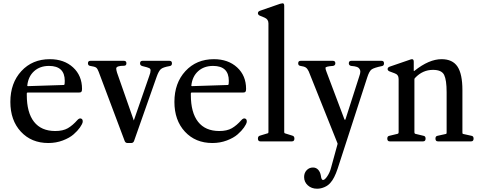

<svg xmlns="http://www.w3.org/2000/svg" viewBox="-20 -860 2925 1168"><path d="M274 10Q171 10 107 -59Q43 -128 43 -240Q43 -355 110 -427.5Q177 -500 283 -500Q370 -500 424.5 -450Q479 -400 479 -319Q479 -306 475 -301.5Q471 -297 460 -297H148Q143 -297 143 -292V-282Q143 -175 187 -119Q231 -63 316 -63Q363 -63 392.5 -80Q422 -97 451 -130Q463 -143 474 -138.5Q485 -134 483 -117Q480 -104 466 -84Q452 -64 427.5 -42.5Q403 -21 362 -5.5Q321 10 274 10ZM150 -336 368 -343Q372 -343 373 -349Q374 -355 374 -368Q374 -459 278 -459Q223 -459 187.5 -427Q152 -395 146 -340Q145 -336 150 -336Z M1011 -490Q1026 -490 1026 -475V-474Q1026 -460 1012 -458Q971 -451 958 -439Q945 -427 933 -393L795 -1Q790 10 778 10H756Q744 10 739 -1L580 -424Q573 -443 564.5 -449Q556 -455 529 -459Q515 -461 515 -475Q515 -490 530 -490H734Q749 -490 749 -475Q749 -460 734 -460Q687 -460 687 -443Q687 -435 692 -418L794 -127L888 -398Q896 -418 896 -432Q896 -441 888 -445.5Q880 -450 846 -458Q832 -462 832 -474V-475Q832 -490 847 -490Z M1272 10Q1169 10 1105 -59Q1041 -128 1041 -240Q1041 -355 1108 -427.5Q1175 -500 1281 -500Q1368 -500 1422.5 -450Q1477 -400 1477 -319Q1477 -306 1473 -301.5Q1469 -297 1458 -297H1146Q1141 -297 1141 -292V-282Q1141 -175 1185 -119Q1229 -63 1314 -63Q1361 -63 1390.5 -80Q1420 -97 1449 -130Q1461 -143 1472 -138.5Q1483 -134 1481 -117Q1478 -104 1464 -84Q1450 -64 1425.5 -42.5Q1401 -21 1360 -5.5Q1319 10 1272 10ZM1148 -336 1366 -343Q1370 -343 1371 -349Q1372 -355 1372 -368Q1372 -459 1276 -459Q1221 -459 1185.5 -427Q1150 -395 1144 -340Q1143 -336 1148 -336Z M1564 0Q1549 0 1549 -17Q1549 -32 1562 -35L1608 -49Q1613 -49 1613 -57V-718Q1613 -743 1589 -753L1560 -765Q1549 -770 1549 -780Q1549 -789 1560 -794L1684 -837L1699 -840Q1709 -840 1709 -825V-57Q1709 -50 1713 -49L1758 -35Q1771 -32 1771 -17Q1771 0 1756 0Z M1909 288Q1875 288 1852.5 267.5Q1830 247 1830 217Q1830 192 1845.5 175.5Q1861 159 1884 159Q1903 159 1915.5 172.5Q1928 186 1932 209Q1935 235 1945 235Q1956 235 1971.5 211.5Q1987 188 1994 160L2033 18Q2035 14 2032 9L1858 -426Q1850 -443 1840 -449.5Q1830 -456 1808 -459Q1794 -461 1794 -474V-475Q1794 -490 1809 -490H2005Q2020 -490 2020 -475Q2020 -462 2006 -459H2005Q1960 -456 1960 -447Q1960 -438 1967 -421L2076 -132H2081L2165 -394Q2172 -413 2172 -424Q2172 -432 2168.5 -438Q2165 -444 2161 -447.5Q2157 -451 2149 -453.5Q2141 -456 2137 -456.5Q2133 -457 2125 -458Q2117 -459 2116 -459Q2102 -462 2102 -475Q2102 -490 2117 -490H2301Q2316 -490 2316 -475V-474Q2316 -460 2303 -458Q2255 -448 2240.5 -437.5Q2226 -427 2214 -389L2034 166Q2014 226 1990 252Q1977 268 1954.5 278Q1932 288 1909 288Z M2351 0Q2336 0 2336 -17Q2336 -32 2349 -34L2399 -46Q2405 -48 2405 -55V-379Q2405 -406 2381 -414L2349 -426Q2338 -431 2338 -440Q2338 -449 2349 -454L2480 -499Q2497 -504 2497 -485V-430Q2497 -426 2501 -429Q2590 -500 2666 -500Q2733 -500 2763 -455Q2793 -410 2793 -312V-53Q2793 -45 2798 -45L2848 -34Q2861 -32 2861 -17Q2861 0 2846 0H2644Q2629 0 2629 -17Q2629 -32 2642 -34L2692 -45Q2697 -45 2697 -53V-299Q2697 -373 2682 -404Q2667 -435 2614 -435Q2551 -435 2505 -386Q2501 -383 2501 -377V-55Q2501 -48 2506 -46L2556 -34Q2569 -32 2569 -17Q2569 0 2554 0Z"/></svg>

Font: Caslon OS
Style: Regular
Weight: 400
Designer: Alfredo Marco Pradil
Foundry: Hanken Design Co.
Version: Version 1.000;PS 001.000;hotconv 1.0.88;makeotf.lib2.5.64775